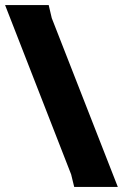

<svg xmlns="http://www.w3.org/2000/svg" viewBox="-140 -653 542 753"><path d="M322 80H151L139 31L-120 -633H51L63 -582Z"/></svg>

Font: Dashboard
Style: Regular
Weight: 400
Designer: jaiki
Version: Version 1.000